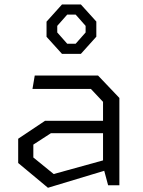

<svg xmlns="http://www.w3.org/2000/svg" viewBox="-20 -856 660 887"><path d="M479.5 0H531.5V-403.5L433 -507H140.5L130 -445H400L456 -385.5V-298H188L64 -215V-103L201.5 11.5L461.5 -67ZM134 -128.5V-188L215 -240.5H456V-115L228 -52ZM195 -686 266.5 -607H353.5L425 -686.5V-756.5L353.5 -835.5H266.5L195 -756ZM244.5 -706V-736.5L290.5 -788.5H329.5L375.5 -736.5V-706L329.5 -654H290.5Z"/></svg>

Font: Monaspace Krypton Light
Style: Regular
Weight: 300
Designer: Riley Cran & the Lettermatic Team
Foundry: Lettermatic
Version: Version 1.101 (Monaspace Krypton)